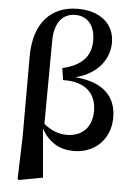

<svg xmlns="http://www.w3.org/2000/svg" viewBox="-65 -867 783 1129"><g transform="rotate(5 326.0 -302.5)"><path d="M214 -617C214 -726 262 -782 337 -782C404 -782 454 -735 454 -640C454 -545 397 -489 287 -464L298 -394C438 -397 495 -325 495 -228C495 -133 438 -75 347 -75C294 -75 250 -96 211 -128ZM90 -35 82 208 90 214 230 188 205 -99C252 -17 316 16 397 16C515 16 611 -67 611 -200C611 -329 528 -404 369 -417C508 -453 565 -549 565 -638C565 -752 476 -819 349 -819C192 -819 90 -715 90 -515Z"/></g></svg>

Font: Noto Serif CJK JP
Style: Bold
Weight: 700
Designer: Ryoko NISHIZUKA 西塚涼子 (kana & ideographs); Frank Grießhammer (Latin, Greek & Cyrillic); Wenlong ZHANG 张文龙 (bopomofo); San
Foundry: Adobe Systems Incorporated
Version: Version 1.000;PS 1;hotconv 16.6.53;makeotf.lib2.5.65590